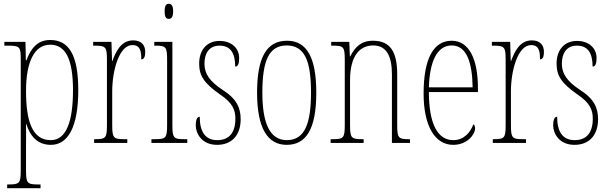

<svg xmlns="http://www.w3.org/2000/svg" viewBox="-20 -758 3230 1018"><path d="M18 240H195V220H184C124 220 118 214 118 144V14C118 -34 119 -77 118 -102H119C140 -35 179 10 250 10C338 10 395 -80 395 -280C395 -469 344 -546 246 -546C178 -546 143 -500 120 -438H117L115 -536H3V-516H18C87 -516 90 -510 90 -441V144C90 214 84 220 23 220H18ZM249 -15C149 -15 118 -120 118 -276C118 -431 163 -521 246 -521C328 -521 367 -444 367 -280C367 -119 334 -15 249 -15Z M479 0H655V-20H644C581 -20 575 -25 575 -96V-274C575 -382 611 -519 682 -519C727 -519 729 -480 729 -443C745 -443 750 -460 750 -483C750 -517 731 -544 686 -544C621 -544 594 -483 576 -435H574L571 -536H474V-516H477C541 -516 547 -511 547 -440V-96C547 -25 541 -20 480 -20H479Z M875 -658C888 -658 898 -666 898 -698C898 -729 888 -738 875 -738C861 -738 853 -729 853 -698C853 -666 861 -658 875 -658ZM783 0H973V-20H960C900 -20 894 -26 894 -96V-536H798V-516H804C862 -516 866 -508 866 -437V-96C866 -26 860 -20 799 -20H783Z M1131 10C1209 10 1256 -41 1256 -126C1256 -185 1236 -234 1158 -283C1094 -326 1064 -365 1064 -420C1064 -473 1087 -516 1144 -516C1201 -516 1227 -478 1227 -405C1242 -405 1248 -421 1248 -450C1248 -504 1206 -541 1144 -541C1077 -541 1036 -493 1036 -421C1036 -355 1063 -317 1144 -259C1214 -213 1228 -174 1228 -129C1228 -52 1193 -15 1132 -15C1068 -15 1039 -60 1039 -139C1026 -139 1018 -125 1018 -93C1018 -50 1050 10 1131 10Z M1500 10C1603 10 1657 -73 1657 -267C1657 -449 1609 -542 1502 -542C1392 -542 1343 -451 1343 -267C1343 -76 1400 10 1500 10ZM1501 -15C1412 -15 1371 -102 1371 -267C1371 -434 1405 -517 1500 -517C1596 -517 1629 -434 1629 -267C1629 -103 1596 -15 1501 -15Z M1733 0H1908V-20H1902C1842 -20 1836 -26 1836 -96V-333C1836 -467 1891 -517 1959 -517C2031 -517 2058 -457 2058 -364V0H2154V-20H2150C2092 -20 2086 -26 2086 -96V-363C2086 -486 2048 -542 1957 -542C1894 -542 1862 -508 1837 -459H1835L1832 -536H1736V-516H1741C1802 -516 1808 -511 1808 -441V-96C1808 -26 1802 -20 1741 -20H1733Z M2383 10C2458 10 2499 -46 2499 -77C2499 -90 2495 -96 2490 -99C2474 -57 2441 -15 2383 -15C2303 -15 2254 -97 2254 -270H2514V-291C2514 -445 2467 -542 2375 -542C2280 -542 2226 -450 2226 -262C2226 -88 2287 10 2383 10ZM2486 -295H2254C2258 -431 2297 -517 2375 -517C2454 -517 2484 -427 2486 -295Z M2593 0H2769V-20H2758C2695 -20 2689 -25 2689 -96V-274C2689 -382 2725 -519 2796 -519C2841 -519 2843 -480 2843 -443C2859 -443 2864 -460 2864 -483C2864 -517 2845 -544 2800 -544C2735 -544 2708 -483 2690 -435H2688L2685 -536H2588V-516H2591C2655 -516 2661 -511 2661 -440V-96C2661 -25 2655 -20 2594 -20H2593Z M3026 10C3104 10 3151 -41 3151 -126C3151 -185 3131 -234 3053 -283C2989 -326 2959 -365 2959 -420C2959 -473 2982 -516 3039 -516C3096 -516 3122 -478 3122 -405C3137 -405 3143 -421 3143 -450C3143 -504 3101 -541 3039 -541C2972 -541 2931 -493 2931 -421C2931 -355 2958 -317 3039 -259C3109 -213 3123 -174 3123 -129C3123 -52 3088 -15 3027 -15C2963 -15 2934 -60 2934 -139C2921 -139 2913 -125 2913 -93C2913 -50 2945 10 3026 10Z"/></svg>

Font: Noto Serif Lao ExtraCondensed Thin
Style: Regular
Weight: 100
Width: 2
Designer: Monotype Design Team
Foundry: Monotype Imaging Inc.
Version: Version 2.003